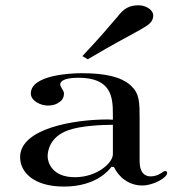

<svg xmlns="http://www.w3.org/2000/svg" viewBox="-20 -678 657 711"><path d="M257.4 -21.8C172.3 -21.8 156.4 -77.2 156.4 -99C156.4 -111.9 159.4 -170.3 233.7 -196C281.2 -212.9 360.4 -215.8 398 -215.8V-106.9C398 -74.3 338.6 -21.8 257.4 -21.8ZM94.1 -331.7C94.1 -304.9 130.3 -287.1 156.4 -287.1C179.2 -287.1 193.1 -294.1 200 -300C210.9 -306.9 216.8 -316.8 216.8 -332.7C216.8 -342.6 203 -355.4 203 -365.3C203 -370.3 205 -390.1 270.3 -390.1C393.1 -390.1 398 -317.8 398 -254.5V-234.7L378.2 -235.6C256.1 -235.6 54.5 -203 54.5 -96C54.5 -41.6 103 12.9 216.8 12.9C337.6 12.9 384.2 -49.5 392.1 -59.4C393.1 -62.4 392.1 -59.4 402 -59.4C418.8 -23.8 455.4 8.9 506.9 8.9C547.5 8.9 599 -19.8 599 -37.6C599 -41.6 597 -44.6 591.1 -44.6C587.1 -44.6 586.1 -42.6 582.2 -40.6C578.2 -37.6 561.4 -24.8 537.6 -24.8C513.9 -24.8 497 -41.6 497 -80.2V-234.7C497 -301 497 -330.7 464.4 -361.4C427.7 -394.1 369.3 -406.9 281.2 -406.9C247.7 -406.9 94.1 -401.7 94.1 -331.7ZM305 -458.4C409.9 -520.8 460.4 -545.5 500 -568.3C532.7 -587.1 547.5 -597 547.5 -621.8C547.5 -638.6 523.8 -658.4 493.1 -658.4C460.4 -658.4 438.6 -647.5 414.9 -615.8C385.1 -581.2 352.5 -541.6 285.1 -470.3Z"/></svg>

Font: Biblismive
Style: Regular
Weight: 400
Designer: Susan Drake
Foundry: Susan Drake
Version: Version 1.0; ttfautohint (v1.8.4.7-5d5b)